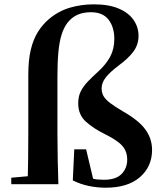

<svg xmlns="http://www.w3.org/2000/svg" viewBox="-20 -850 748 886"><path d="M32 0V-29.9L146.6 -40.2H185.1V0ZM107.6 0Q110.6 -117.4 110.6 -234.8V-505.1Q110.6 -572.4 122 -620.3Q133.4 -668.2 154.7 -702.3Q176 -736.3 204.7 -761.1Q248.5 -798.3 301.4 -814.2Q354.4 -830 412.8 -830Q482 -830 527.9 -810.4Q573.7 -790.9 596.5 -757.7Q619.3 -724.5 619.3 -684.9Q619.3 -644.1 595.6 -611.9Q571.9 -579.7 524.6 -545.4Q486.6 -516.5 467.8 -492.3Q448.9 -468 448.9 -441.9Q448.9 -421.8 458.1 -406.1Q467.2 -390.4 488.9 -374.1Q510.6 -357.7 548.6 -335.3Q620.4 -294.5 651.1 -252.1Q681.7 -209.8 681.7 -158.2Q681.7 -81.1 625.6 -32.4Q569.4 16.2 468.2 16.2Q429 16.2 390.1 8.2Q351.2 0.2 316 -17.5L322.7 -161H377.4L413.1 -10.6L356.7 -43.4Q386 -30.5 407.4 -25.5Q428.9 -20.4 459.4 -20.4Q514.5 -20.4 540.8 -46.9Q567 -73.5 567 -113.4Q567 -150.5 545.4 -175.8Q523.8 -201.2 467.4 -229.3Q411.4 -256.8 376.1 -288.8Q340.9 -320.8 340.9 -373.2Q340.9 -404.7 352.6 -428.2Q364.4 -451.8 385.3 -473.7Q406.3 -495.6 433.9 -520.5Q469.7 -553.3 488.6 -588.7Q507.5 -624.1 507.5 -670.6Q507.5 -724.2 481.2 -758.9Q454.8 -793.6 399.7 -793.6Q364.8 -793.6 338.1 -782Q311.4 -770.4 291.1 -744.7Q274.3 -722.5 263.9 -689.1Q253.6 -655.7 249.3 -608Q245 -560.4 245 -493V-234.8Q245 -176.6 246.3 -117.4Q247.6 -58.2 249.3 0Z"/></svg>

Font: Noto Serif HK ExtraLight
Style: Regular
Weight: 200
Designer: Ryoko NISHIZUKA 西塚涼子 (kana & ideographs); Frank Grießhammer (Latin, Greek & Cyrillic); Wenlong ZHANG 张文龙 (bopomofo); San
Foundry: Adobe
Version: Version 2.002-H1;hotconv 1.1.0;makeotfexe 2.6.0